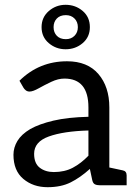

<svg xmlns="http://www.w3.org/2000/svg" viewBox="-20 -771 560 799"><path d="M178 8Q118 8 77 -26.5Q36 -61 36 -127Q36 -157 52.5 -184.5Q69 -212 106 -234Q143 -255 202.5 -269Q262 -283 348 -285V-324Q348 -444 248 -444Q222 -444 193.5 -430.5Q165 -417 141 -403.5Q117 -390 103 -390Q94 -390 87.5 -395Q81 -400 77 -407L61 -435Q143 -516 259 -516Q344 -516 389.5 -463Q435 -410 435 -324V-74L491 -62Q507 -59 507 -41V0H396Q383 0 375 -4Q367 -8 364 -21L354 -68Q314 -32 274 -12Q234 8 178 8ZM204 -55Q249 -55 283 -73Q317 -91 348 -123V-228Q244 -225 183 -203Q122 -181 122 -131Q122 -91 145.5 -73Q169 -55 204 -55ZM253 -566Q213 -566 183 -591.5Q153 -617 153 -658Q153 -699 183 -725Q213 -751 253 -751Q294 -751 324 -725.5Q354 -700 354 -658Q354 -617 324 -591.5Q294 -566 253 -566ZM254 -608Q276 -608 290 -622Q304 -636 304 -658Q304 -680 290 -694Q276 -708 254 -708Q230 -708 216.5 -694Q203 -680 203 -658Q203 -636 216.5 -622Q230 -608 254 -608Z"/></svg>

Font: Aleo
Style: Regular
Weight: 400
Designer: Alessio Laiso
Foundry: Alessio Laiso
Version: Version 2.001; ttfautohint (v1.8.4.7-5d5b);gftools[0.9.29]